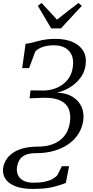

<svg xmlns="http://www.w3.org/2000/svg" viewBox="-36 -1010 618 1280"><path d="M182.5 249.5Q112 249.5 66.2 231.5Q20.5 213.5 0 182Q-20.5 150.5 -15 110Q-11 83 3.5 57.8Q18 32.5 45.8 12Q73.5 -8.5 116 -20.5Q158.5 -32.5 218.5 -32.5Q273.5 -32.5 318.5 -49.8Q363.5 -67 393 -103.5Q422.5 -140 430.5 -198Q437 -246 422.8 -282.2Q408.5 -318.5 369 -338.5Q329.5 -358.5 260 -358.5L161 -354.5L167.5 -407.5L252.5 -406.5Q283.5 -406.5 315.8 -415.2Q348 -424 376.2 -443Q404.5 -462 424.2 -491.8Q444 -521.5 449.5 -563.5Q456 -610 442.2 -642Q428.5 -674 398.2 -691Q368 -708 325 -708Q276 -708 243.5 -695Q211 -682 199 -666L158 -556H112L134.5 -718Q153.5 -719.5 173 -724.5Q192.5 -729.5 215.8 -735.8Q239 -742 268 -746.5Q297 -751 333.5 -751Q398.5 -751 446.5 -730.8Q494.5 -710.5 518.5 -671.5Q542.5 -632.5 534.5 -576Q529 -534.5 508 -502.5Q487 -470.5 458 -447.5Q429 -424.5 398.5 -410.8Q368 -397 343.5 -392Q405.5 -390.5 447 -365.2Q488.5 -340 507.2 -298.5Q526 -257 519 -206Q512 -158 486.8 -118Q461.5 -78 420.5 -49.2Q379.5 -20.5 325.5 -4.8Q271.5 11 206.5 11Q157 11 130 24.5Q103 38 91.8 59.8Q80.5 81.5 77 106Q73.5 131.5 83 155Q92.5 178.5 118.2 193.2Q144 208 188.5 208Q233 208 264.5 201Q296 194 316 182.2Q336 170.5 347 156.5L376.5 98H424.5L403 209.5Q372 222.5 320 236Q268 249.5 182.5 249.5ZM305.5 -820.5 216 -971.5 241.5 -990Q266.5 -962.5 292.2 -935Q318 -907.5 344 -879Q378 -906.5 413.5 -933.8Q449 -961 487 -990L509.5 -971L370 -820.5Z"/></svg>

Font: Merriweather 48pt Light
Style: Italic
Weight: 300
Italic angle: -7.8°
Version: Version 2.101